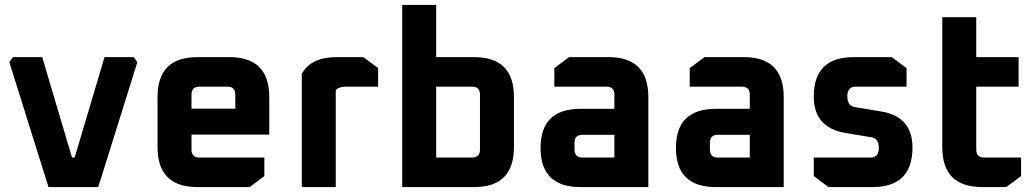

<svg xmlns="http://www.w3.org/2000/svg" viewBox="-20 -760 4204 780"><path d="M18 -507.3 32.3 -528H151.4L272.6 -120H283.3L404.6 -528H523.6L538 -507.3L379.1 0H177Z M620 -162.1V-365.9Q620 -528 782.1 -528H912.1Q1073.9 -528 1073.9 -365.9V-213.1H758V-152.1Q758 -120 790.1 -120H1053.9V-44.6L993.9 0H782.1Q620 0 620 -162.1ZM758 -318.6H935.9V-375.9Q935.9 -407.9 903.9 -407.9H790.1Q758 -407.9 758 -375.9Z M1206 0V-460Q1243.1 -528 1348.1 -528H1456.1L1516.1 -483.3V-407.9H1385Q1354.8 -407.9 1344 -393.1V0Z M1614 0V-740H1752V-528H1906.1Q2067.9 -528 2067.9 -365.9V-162.1Q2067.9 0 1906.1 0ZM1752 -120H1897.9Q1929.9 -120 1929.9 -152.1V-375.9Q1929.9 -407.9 1897.9 -407.9H1752Z M2338.3 0Q2176 0 2176 -159Q2176 -317.9 2338.3 -317.9H2475.9V-375.9Q2475.9 -407.9 2443.9 -407.9H2232V-483.3L2292 -528H2452.1Q2613.9 -528 2613.9 -365.9V0ZM2314 -152.1Q2314 -120 2346.1 -120H2475.9V-212.4H2346.1Q2314 -212.4 2314 -180.3Z M2888.3 0Q2726 0 2726 -159Q2726 -317.9 2888.3 -317.9H3025.9V-375.9Q3025.9 -407.9 2993.9 -407.9H2782V-483.3L2842 -528H3002.1Q3163.9 -528 3163.9 -365.9V0ZM2864 -152.1Q2864 -120 2896.1 -120H3025.9V-212.4H2896.1Q2864 -212.4 2864 -180.3Z M3285.9 -44.6V-120H3516.3Q3550.2 -120 3550.2 -158Q3550.2 -196.9 3521.6 -202L3413.9 -220Q3285.9 -241.7 3285.9 -367.5Q3285.9 -528 3448.1 -528H3602.9L3662.9 -483.3V-407.9H3456.4Q3422.3 -407.9 3422.3 -370Q3422.3 -329.6 3452.6 -325L3560.3 -307Q3686.9 -286.3 3686.9 -160.7Q3686.9 0 3524.3 0H3345.9Z M3808 -162.1V-690H3946V-528H4118.1V-407.9H3946V-152.1Q3946 -120 3978.1 -120H4128.1V-44.6L4068.1 0H3970.1Q3808 0 3808 -162.1Z"/></svg>

Font: Oxanium ExtraLight
Style: Regular
Weight: 200
Designer: Severin Meyer
Version: Version 2.000